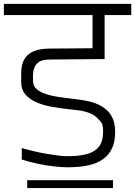

<svg xmlns="http://www.w3.org/2000/svg" viewBox="-56 -860 695 987"><path d="M292.8 0Q263.8 0 223.3 -4.5Q182.8 -9 139.3 -18Q95.8 -27 55.8 -40L56 -99.3Q83.2 -91 115.4 -83.2Q147.7 -75.5 180.1 -70Q212.5 -64.5 239.7 -60.9Q266.8 -57.3 284.8 -57.2Q346.8 -56.3 388.9 -67.4Q431 -78.5 452.4 -105.8Q473.8 -133.2 473.8 -180Q473.8 -190.8 473.8 -192.1Q473.8 -193.3 473.8 -192.6Q473.8 -191.8 473.8 -194.8Q473.8 -203 470.9 -216.2Q468 -229.3 451.3 -245.7Q431.2 -269.2 402.7 -279.5Q374.2 -289.8 344.5 -293.3Q314.8 -296.8 291.8 -299.2Q248.2 -303.8 205.7 -311.8Q163.2 -319.8 128.6 -335.4Q94 -351 73.4 -375.8Q52.8 -400.7 53 -439Q53 -437 53 -445.8Q53 -454.5 53 -466.2Q53 -478 53 -484Q53 -527.3 69 -555.3Q85 -583.3 117.8 -596.8Q150.5 -610.3 201.7 -610.3L419.7 -612V-782.5H-36V-840.2H618.8V-782.5H481.8V-556.5L201.7 -554Q165.7 -554.2 147.3 -543.4Q129 -532.7 121.9 -515.2Q114.8 -497.8 113.7 -477.7Q113.7 -469 113.7 -460.1Q113.7 -451.2 113.7 -444.2Q113.7 -418.7 131.8 -402.4Q150 -386.2 179.8 -376.5Q209.7 -366.8 244.4 -361.6Q279.2 -356.3 313.7 -352.5Q348.2 -348.7 374.3 -344.3Q432.8 -334.5 465.7 -314.2Q498.5 -294 513.2 -270.1Q527.8 -246.2 531.8 -224.5Q535.8 -202.8 535.8 -190V-182Q535.8 -131 519.9 -97.5Q504 -64 477.4 -44.5Q450.8 -25 418.5 -15.5Q386.2 -6 353.6 -3Q321 0 292.8 0ZM83.7 66.2H524.8V106.8H83.7Z"/></svg>

Font: Matangi Light
Style: Regular
Weight: 300
Designer: Prashant Pant
Foundry: The Graphic Ant
Version: Version 3.002